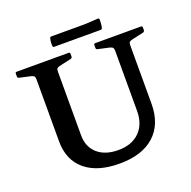

<svg xmlns="http://www.w3.org/2000/svg" viewBox="-152 -1034 1192 1197"><g transform="rotate(-20 444.0 -436.0)"><path d="M755 -272Q755 -136 673.5 -62Q592 12 442 12Q295 12 214 -56Q133 -124 133 -248V-746H275V-236Q275 -159 325.5 -114.5Q376 -70 463 -70Q552 -70 603.5 -120.5Q655 -171 655 -260V-746H755ZM24 -736Q24 -746 33 -746H377Q387 -746 387 -737V-719Q387 -710 378 -706L298 -688Q285 -685 280 -679.5Q275 -674 275 -658V-537H133V-659Q133 -672 128.5 -678.5Q124 -685 109 -689L33 -706Q24 -708 24 -718ZM545 -736Q545 -746 554 -746H857Q867 -746 867 -737V-719Q867 -710 858 -706L778 -688Q765 -685 760 -679.5Q755 -674 755 -658V-537H655V-659Q655 -672 650.5 -678.5Q646 -685 631 -689L554 -706Q545 -708 545 -718ZM301 -870Q302 -879 312 -879H536L621 -884Q630 -885 631 -875Q631 -862 630 -848.5Q629 -835 626 -822Q623 -812 614 -812H306Q297 -812 297 -822Q296 -834 297 -846Q298 -858 301 -870Z"/></g></svg>

Font: Hahmlet SemiBold
Style: Regular
Weight: 600
Version: Version 1.002